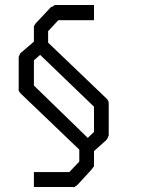

<svg xmlns="http://www.w3.org/2000/svg" viewBox="-20 -679 580 770"><path d="M332 -126 357 -150V-251L141 -459L116 -437V-336ZM357 -73V-20V-12Q356.5 -11 354.5 -9Q352.5 -7 352 -6Q350 -2 348 0L292 61Q288 65 286 66Q284.5 66.5 282 68.5Q279.5 70.5 279 71Q278 71.5 276 71.5Q275 71.5 273.2 71.2Q271.5 71 271 71H116V11H258L298 -31V-79L64 -303Q60 -307 59 -309Q58.5 -310 57 -312.5Q55.5 -315 55 -316Q54.5 -317 54.5 -319Q54.5 -320 54.8 -321.8Q55 -323.5 55 -324V-450Q55 -452 56.5 -454.5Q58 -457 58 -458Q58.5 -459 59.5 -461.5Q60.5 -464 61 -465Q62 -466 64 -467.5Q66 -469 67 -470L116 -512V-565Q116 -566 115.8 -567.8Q115.5 -569.5 115.5 -570.5Q115.5 -572 116 -573L119 -579Q119.5 -580 121 -582Q122.5 -584 123 -585L180 -646Q182 -649.5 186 -651Q190 -653 193 -654Q193.5 -654 196.2 -656.5Q199 -659 201 -659H357V-598H214L173 -554V-508L407 -284Q411 -280 412 -278Q415 -273.5 415 -271Q416 -268 416 -263V-137Q416 -135 413 -129Q412 -126 410 -122Q409 -120 405 -116Z"/></svg>

Font: ibm3270
Style: Regular
Weight: 400
Monospace: yes
Version: Version 2.0.3